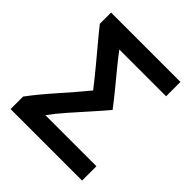

<svg xmlns="http://www.w3.org/2000/svg" viewBox="-189 -824 955 955"><g transform="rotate(45 288.5 -346.5)"><path d="M34 0V-88Q77 -146 139 -216Q201 -286 259 -356Q223 -402 183.5 -450Q144 -498 108 -540.5Q72 -583 48 -614V-693H536V-592H207Q230 -561 262 -522Q294 -483 329 -440.5Q364 -398 396 -356Q365 -319 325 -274.5Q285 -230 245.5 -185Q206 -140 178 -101H537V0Z"/></g></svg>

Font: Ubuntu Sans SemiBold
Style: Regular
Weight: 600
Designer: Dalton Maag Ltd
Foundry: Dalton Maag Ltd
Version: Version 1.006; ttfautohint (v1.8.4.7-5d5b)